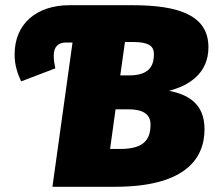

<svg xmlns="http://www.w3.org/2000/svg" viewBox="-20 -716 825 736"><path d="M628 -368C702 -387 779 -433 779 -535C779 -657 666 -696 489 -696H246C121 -696 36 -626 36 -507C36 -466 47 -435 61 -404L192 -454C188 -474 186 -485 186 -504C186 -536 203 -553 233 -553H258L181 0H421C680 0 764 -100 764 -221C764 -321 698 -354 628 -368ZM476 -427H441L459 -555H490C549 -555 570 -540 570 -509C570 -474 561 -427 476 -427ZM441 -145H402L423 -297H472C527 -297 557 -279 557 -239C557 -186 537 -145 441 -145Z"/></svg>

Font: Fira Sans Heavy
Style: Italic
Weight: 900
Italic angle: -8°
Designer: bBox Type GmbH & Carrois Corporate GbR & Edenspiekermann AG
Foundry: bBox Type GmbH & Carrois Corporate GbR & Edenspiekermann AG
Version: Version 4.301;PS 004.301;hotconv 1.0.88;makeotf.lib2.5.64775